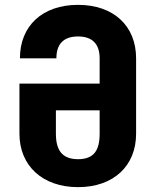

<svg xmlns="http://www.w3.org/2000/svg" viewBox="-20 -760 640 790"><path d="M301 10C448 10 540 -78 540 -210V-520C540 -653 448 -740 301 -740C155 -740 62 -654 62 -520H212C212 -578 241 -610 301 -610C361 -610 390 -578 390 -520V-416H60V-210C60 -78 155 10 301 10ZM301 -105C239 -105 210 -138 210 -210V-306H390V-210C390 -142 367 -105 301 -105Z"/></svg>

Font: JetBrains Mono ExtraBold
Style: Regular
Weight: 800
Monospace: yes
Designer: Philipp Nurullin, Konstantin Bulenkov
Foundry: JetBrains
Version: Version 2.305